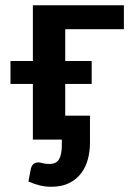

<svg xmlns="http://www.w3.org/2000/svg" viewBox="-20 -533 506 733"><path d="M229 -421.5V-300H330V-212.5H229V-91.5H323.5V13Q323.5 44.5 315.5 74.8Q307.5 105 290 128.2Q272.5 151.5 244.2 165.8Q216 180 175.5 180Q153.5 180 133.2 175.2Q113 170.5 88.5 160L98 110.5Q102 96 110 91.5Q118 87 125.5 87Q132.5 87 143 90Q153.5 93 168 93Q195 93 205.5 74.8Q216 56.5 216 22.5V0H105.5V-212.5H20V-300H105.5V-513H453V-421.5Z"/></svg>

Font: Lato 2
Style: Bold
Weight: 700
Designer: Lukasz Dziedzic with Adam Twardoch and Botio Nikoltchev
Foundry: tyPoland Lukasz Dziedzic
Version: Version 2.015; 2015-08-06; http://www.latofonts.com/